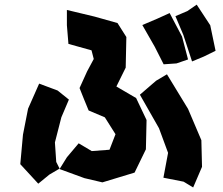

<svg xmlns="http://www.w3.org/2000/svg" viewBox="-20 -785 982 845"><path d="M595.7 -368.2 679.7 -220.7 719.7 -112.3 699.2 -2.9 788.1 14.6 830.1 40 869.1 -50.8 866.2 -168 807.6 -305.7 714.8 -458 667 -429.7ZM152.3 -417 103.5 -306.6 81.1 -192.4 69.3 -62.5 148.4 23.4 197.3 -16.6 242.2 -43 227.5 -72.3 221.7 -158.2 250 -268.6 283.2 -346.7 233.4 -386.7ZM274.4 -741.2V-673.8L281.2 -591.8L382.8 -563.5L392.6 -525.4L363.3 -470.7L330.1 -397.5L349.6 -348.6L370.1 -298.8L441.4 -268.6L488.3 -194.3L461.9 -126L383.8 -120.1L326.2 -154.3L274.4 -92.8L242.2 -41L351.6 -1L430.7 17.6L572.3 -25.4L622.1 -127.9L625 -256.8L579.1 -353.5L492.2 -404.3L533.2 -487.3L536.1 -622.1L497.1 -683.6L396.5 -711.9ZM752 -713.9 787.1 -630.9 825.2 -514.6 877 -536.1 928.7 -561.5 905.3 -673.8 845.7 -764.6 804.7 -736.3ZM606.4 -674.8 661.1 -579.1 700.2 -502 756.8 -505.9 807.6 -523.4 781.2 -624 726.6 -727.5 672.9 -703.1Z"/></svg>

Font: MaokenAssortedSans-Lite
Style: Lite
Weight: 400
Version: Version 1.400